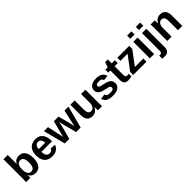

<svg xmlns="http://www.w3.org/2000/svg" viewBox="390 -2423 4330 4330"><g transform="rotate(-45 2555.0 -258.5)"><path d="M569.8 -266.1Q569.8 -134.3 517.3 -62.3Q464.8 9.8 367.2 9.8Q311 9.8 269.8 -14.6Q228.5 -39.1 207 -85H206.1Q206.1 -78.1 204.1 -38.1Q202.6 -8.8 199.2 0H65.9Q69.8 -39.6 69.8 -121.1V-725.1H207V-522L205.1 -437H207Q253.4 -538.1 376 -538.1Q469.2 -538.1 519.5 -467Q569.8 -396 569.8 -266.1ZM426.8 -266.1Q426.8 -356 400.4 -399.4Q374 -442.9 318.8 -442.9Q262.7 -442.9 233.9 -396.7Q205.1 -350.6 205.1 -262.2Q205.1 -177.2 233.6 -130.6Q262.2 -84 317.9 -84Q426.8 -84 426.8 -266.1Z M897 9.8Q777.3 9.8 713.6 -61Q649.9 -131.8 649.9 -267.1Q649.9 -397 714.8 -467.5Q779.8 -538.1 898.9 -538.1Q1012.7 -538.1 1072.8 -462.4Q1132.8 -386.7 1132.8 -242.2V-237.8H793.9Q793.9 -161.1 822.3 -121.6Q850.6 -82 903.8 -82Q976.1 -82 995.6 -145L1125 -133.8Q1069.8 9.8 897 9.8ZM897 -452.1Q849.6 -452.1 823.5 -418.7Q797.4 -385.3 794.9 -324.2H1000Q996.6 -387.2 970 -419.7Q943.4 -452.1 897 -452.1Z M1946.3 -527.8 1807.6 0H1662.6L1578.6 -321.8Q1571.3 -349.6 1555.7 -431.2L1530.3 -320.8L1445.3 0H1300.3L1163.6 -527.8H1292.5L1379.4 -125L1386.7 -161.1L1398.4 -217.8L1481.4 -527.8H1628.4L1709.5 -217.8Q1715.3 -197.3 1729.5 -125L1743.7 -189L1819.3 -527.8Z M2006.3 -527.8H2143.6V-231.9Q2143.6 -92.8 2237.3 -92.8Q2287.1 -92.8 2317.6 -135.3Q2348.1 -177.7 2348.1 -245.1V-527.8H2485.4V-118.2Q2485.4 -45.4 2489.3 0H2358.4Q2352.5 -70.3 2352.5 -105H2350.1Q2322.8 -45.9 2280.8 -18.1Q2238.8 9.8 2180.2 9.8Q2095.7 9.8 2051 -42Q2006.3 -93.8 2006.3 -192.9Z M3070.3 -153.8Q3070.3 -77.6 3007.6 -33.9Q2944.8 9.8 2834 9.8Q2725.6 9.8 2667.2 -24.4Q2608.9 -58.6 2590.3 -131.8L2710.9 -149.9Q2721.2 -110.8 2746.8 -95.9Q2772.5 -81.1 2834 -81.1Q2891.6 -81.1 2918 -95.5Q2944.3 -109.9 2944.3 -142.1Q2944.3 -167 2923.1 -182.1Q2901.9 -197.3 2851.1 -207Q2735.8 -229.5 2694.3 -250Q2611.3 -292 2611.3 -377.9Q2611.3 -454.1 2669.7 -496.6Q2728 -539.1 2835 -539.1Q2928.7 -539.1 2986.3 -502Q3043.9 -464.8 3058.1 -396L2936 -382.8Q2930.2 -416.5 2907.2 -431.6Q2884.3 -446.8 2835 -446.8Q2785.2 -446.8 2761.2 -434.3Q2737.3 -421.9 2737.3 -393.1Q2737.3 -370.1 2756.1 -356.7Q2774.9 -343.3 2819.3 -334Q2855.5 -326.7 2878.7 -321.3Q2901.9 -315.9 2928.7 -308.3Q2955.6 -300.8 2971.9 -293.7Q2988.3 -286.6 3005.9 -276.6Q3023.4 -266.6 3033.4 -255.1Q3043.5 -243.7 3052.5 -228.5Q3061.5 -213.4 3065.4 -195.1Q3069.3 -176.8 3070.3 -153.8Z M3315.9 8.8Q3254.9 8.8 3222.4 -24.7Q3189.9 -58.1 3189.9 -124V-436H3123V-527.8H3196.8L3239.7 -651.9H3325.7V-527.8H3425.8V-436H3325.7V-161.1Q3325.7 -85.9 3385.7 -85.9Q3403.8 -85.9 3431.6 -92.8V-7.8Q3381.3 8.8 3315.9 8.8Z M3907.2 0H3483.4V-97.2L3732.4 -429.2H3503.4V-527.8H3883.3V-430.2L3636.2 -100.1H3907.2Z M4150.4 -624H4013.2V-725.1H4150.4ZM4150.4 0H4013.2V-527.8H4150.4Z M4429.2 -624H4291V-725.1H4429.2ZM4288.1 208Q4243.2 208 4205.1 203.1V106L4230 107.9Q4265.6 107.9 4278.3 92.3Q4291 76.7 4291 28.8V-527.8H4429.2V63Q4429.2 132.3 4393.1 170.2Q4356.9 208 4288.1 208Z M5047.9 0H4911.1V-295.9Q4911.1 -436 4816.9 -436Q4767.1 -436 4736.6 -393.3Q4706.1 -350.6 4706.1 -283.2V0H4568.8V-410.2Q4568.8 -435.5 4568.1 -457.5Q4567.4 -479.5 4566.4 -500Q4565.4 -520.5 4564.9 -527.8H4695.8Q4697.8 -515.6 4699.2 -478Q4702.1 -437.5 4702.1 -422.9H4704.1Q4731.4 -482.9 4773.4 -511Q4815.4 -539.1 4874 -539.1Q4958 -539.1 5002.9 -486.6Q5047.9 -434.1 5047.9 -335Z"/></g></svg>

Font: Libra Sans Modern
Style: Bold
Weight: 700
Foundry: Stefan Peev, Context Ltd
Version: Version 1.000